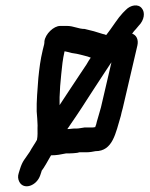

<svg xmlns="http://www.w3.org/2000/svg" viewBox="-20 -575 542 696"><path d="M165 -12H166C186 -12 200 -15 220 -19H233C242 -19 252 -20 260 -21L268 -23H294C304 -23 317 -25 326 -27C389 -27 399 -92 418 -155C420 -164 422 -173 425 -183L478 -410C483 -432 474 -448 459 -453C463 -459 468 -465 473 -470L483 -482C503 -502 507 -530 494 -545C481 -562 453 -557 436 -539L425 -528C416 -518 407 -507 399 -495L380 -468C376 -462 370 -455 365 -448C363 -449 355 -452 352 -452C331 -459 310 -465 287 -470C264 -470 247 -481 223 -481H198C175 -481 144 -452 141 -425C141 -422 141 -419 140 -414L135 -394C126 -356 123 -330 119 -292C116 -252 112 -207 113 -171L115 -145C115 -134 117 -123 116 -111C116 -99 117 -82 114 -68C107 -55 96 -40 88 -25C69 4 62 7 52 39L48 52C44 64 45 74 50 84C66 115 113 99 126 60L130 48L131 44C138 36 156 4 165 -12ZM384 -349 346 -186C341 -167 336 -152 331 -134C330 -128 328 -121 325 -114H323C320 -113 318 -113 315 -113H287C277 -112 267 -109 257 -109C246 -110 234 -107 224 -107C244 -136 274 -180 294 -212C316 -247 333 -271 354 -304L379 -342C379 -343 384 -348 384 -349ZM309 -366C304 -359 299 -351 294 -342L266 -300C244 -268 219 -228 196 -194V-195V-223C196 -234 198 -247 198 -262L202 -306C205 -336 207 -358 214 -389C216 -389 218 -388 224 -387C238 -383 243 -382 258 -380C272 -377 283 -374 298 -370Z"/></svg>

Font: Electronic
Style: CircIt
Weight: 900
Version: Version 1.011